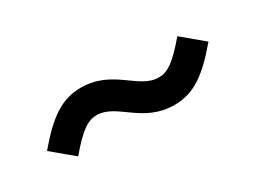

<svg xmlns="http://www.w3.org/2000/svg" viewBox="-26 -519 678 509"><g transform="rotate(-30 312.5 -264.0)"><path d="M409.2 -181.6C468.8 -181.6 511.7 -212.9 570.3 -282.2L505.9 -335.9C459 -280.3 435.5 -265.6 409.2 -265.6C347.7 -265.6 313.5 -345.7 215.8 -345.7C156.2 -345.7 113.3 -314.5 54.7 -245.1L119.1 -191.4C166 -247.1 189.5 -261.7 215.8 -261.7C277.3 -261.7 311.5 -181.6 409.2 -181.6Z"/></g></svg>

Font: Wanted Sans
Style: Regular
Weight: 400
Designer: Original Design by Kil Hyung-jin and Kang Hanbin, Wanted Lab, Inc; Hangeul from Source Han Sans by Jang Soo-young and Ka
Foundry: Wanted Lab, Inc.
Version: Version 1.001;Glyphs 3.2 (3227)